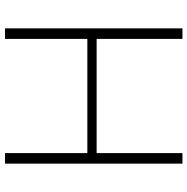

<svg xmlns="http://www.w3.org/2000/svg" viewBox="-11 -736 747 765"><g transform="rotate(90 362.5 -353.5)"><path d="M93 0V-707H135V-365H590V-707H632V0H590V-328H135V0Z"/></g></svg>

Font: Onest Thin
Style: Regular
Weight: 250
Designer: Dmitri Voloshin, Andrey Kudryavtsev
Foundry: Dmitri Voloshin, Andrey Kudryavtsev
Version: Version 1.000;gftools[0.9.33]